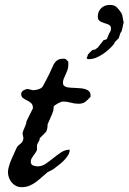

<svg xmlns="http://www.w3.org/2000/svg" viewBox="-20 -752 528 788"><path d="M12.7 -45.4Q12.7 -56.2 16.6 -69.3Q20.5 -82.5 25.9 -95.7Q31.2 -108.9 37.4 -121.3Q43.5 -133.8 47.4 -143.6Q50.8 -150.9 55.2 -154.8Q59.6 -158.7 64 -162.1Q68.4 -165.5 71.8 -170.4Q75.2 -175.3 76.2 -185.1L72.8 -202.6Q72.8 -208.5 75.2 -214.8Q77.6 -221.2 80.6 -227.8Q83.5 -234.4 85.9 -241Q88.4 -247.6 88.9 -254.9L115.2 -307.6Q115.2 -322.3 107.7 -328.9Q100.1 -335.4 91.1 -339.8Q82 -344.2 74.5 -349.6Q66.9 -355 66.9 -366.7Q66.9 -371.6 69.8 -375.2Q72.8 -378.9 76.9 -381.3Q81.1 -383.8 85.7 -385.3Q90.3 -386.7 94.2 -386.7L115.2 -381.8Q120.1 -381.8 126.2 -382.8Q132.3 -383.8 138.2 -385.7Q144 -387.7 148.7 -390.6Q153.3 -393.6 155.8 -397.9Q157.7 -401.4 161.9 -409.2Q166 -417 170.7 -425.8Q175.3 -434.6 179.2 -442.4Q183.1 -450.2 184.6 -453.6Q190.9 -465.8 195.1 -476.3Q199.2 -486.8 204.6 -494.6Q210 -502.4 218.5 -506.8Q227.1 -511.2 241.7 -511.2Q248.5 -511.2 253.2 -506.3Q257.8 -501.5 260.3 -498.5V-483.9Q260.3 -473.6 256.8 -464.4Q253.4 -455.1 249.3 -446.3Q245.1 -437.5 241.7 -429.2Q238.3 -420.9 238.3 -412.1Q238.3 -404.8 242.4 -400.6Q246.6 -396.5 253.7 -394.5Q260.7 -392.6 270.3 -392.1Q279.8 -391.6 290 -391.1Q301.3 -390.6 312.3 -389.6Q323.2 -388.7 332 -385.5Q340.8 -382.3 346.2 -376.7Q351.6 -371.1 351.6 -360.8V-355Q339.4 -340.8 329.3 -333.5Q319.3 -326.2 302.7 -326.2Q286.1 -326.2 270 -330.8Q253.9 -335.4 236.8 -335.4Q235.4 -335.4 229.7 -333.3Q224.1 -331.1 218 -327.9Q211.9 -324.7 206.8 -321Q201.7 -317.4 200.7 -314.9Q200.7 -314.9 200.4 -312.5Q200.2 -310.1 199.7 -306.9Q199.2 -303.7 199 -301Q198.7 -298.3 198.7 -297.4Q197.8 -293.9 195.8 -289.6Q193.8 -285.2 193.8 -283.7L175.3 -241.7Q175.3 -240.7 175.3 -237.1Q175.3 -233.4 174.6 -228.5Q173.8 -223.6 172.4 -218.5Q170.9 -213.4 168.5 -210.4Q167 -209 163.6 -205.3Q160.2 -201.7 156.2 -197.8Q152.3 -193.8 148.7 -190.2Q145 -186.5 143.1 -185.1Q143.1 -179.7 141.4 -176Q139.6 -172.4 137.7 -169.2Q135.7 -166 134 -162.4Q132.3 -158.7 131.8 -153.8V-137.7Q130.4 -131.8 126.2 -126Q122.1 -120.1 117.7 -114.3Q113.3 -108.4 109.9 -102.1Q106.4 -95.7 106.4 -88.9Q106.4 -76.7 115.5 -73Q124.5 -69.3 134.8 -69.3Q152.3 -69.3 168 -80.1Q183.6 -90.8 199.2 -103.5Q214.8 -116.2 231.2 -127Q247.6 -137.7 266.1 -137.7Q266.1 -126.5 259.8 -115.7Q253.4 -105 243.9 -95Q234.4 -85 222.7 -75.9Q210.9 -66.9 200.7 -59.1Q199.7 -58.6 199 -57.9Q198.2 -57.1 195.6 -55.7Q192.9 -54.2 188.2 -51.8Q183.6 -49.3 175.3 -45.4Q163.1 -35.6 151.6 -24.9Q140.1 -14.2 127.4 -4.9Q114.7 4.4 100.6 10.3Q86.4 16.1 68.8 16.1Q56.2 16.1 45.9 11Q35.6 5.9 28.3 -2.7Q21 -11.2 16.8 -22.5Q12.7 -33.7 12.7 -45.4ZM335.9 -514.6Q335.9 -515.1 336.9 -517.3Q337.9 -519.5 338.4 -520Q338.4 -520.5 339.6 -523.7Q340.8 -526.9 340.8 -527.8Q341.8 -529.3 344.5 -532.2Q347.2 -535.2 350.1 -538.1Q353 -541 355.7 -543.5Q358.4 -545.9 359.4 -546.9Q360.4 -546.9 365 -547.9Q369.6 -548.8 370.6 -548.8Q371.6 -549.8 375.7 -552.7Q379.9 -555.7 381.3 -556.6Q382.3 -558.1 385.7 -562.5Q389.2 -566.9 393.1 -571.8Q397 -576.7 400.4 -581.1Q403.8 -585.4 404.8 -586.9L411.6 -588.9Q414.6 -589.8 418 -591.3Q418.5 -591.3 419.7 -594.2Q420.9 -597.2 422.1 -600.6Q423.3 -604 424.6 -606.9Q425.8 -609.9 426.3 -610.4Q428.2 -615.7 430.2 -618.4Q432.1 -621.1 433.1 -623.5Q434.1 -626 434.8 -628.7Q435.5 -631.3 435.5 -636.7Q435.5 -643.1 431.6 -646.7Q427.7 -650.4 421.6 -652.8Q415.5 -655.3 408.4 -657.2Q401.4 -659.2 395.3 -662.1Q389.2 -665 385.3 -669.7Q381.3 -674.3 381.3 -682.6Q381.3 -705.1 395.3 -718.5Q409.2 -731.9 431.2 -731.9Q449.2 -731.9 459.2 -722.2Q469.2 -712.4 478 -698.7Q481.9 -692.4 483.2 -682.6Q484.4 -672.9 485.8 -667.5Q485.8 -667 486.8 -663.1Q487.3 -661.1 487.8 -659.7Q487.8 -658.7 486.8 -656.5Q485.8 -654.3 485.8 -653.3Q485.4 -652.3 484.6 -647.9Q483.9 -643.6 482.9 -638.7Q481.9 -633.8 480.7 -629.4Q479.5 -625 479 -624Q479 -623.5 478.3 -622.6Q477.5 -621.6 476.6 -620.1Q475.1 -618.2 474.1 -616.2Q473.6 -614.7 471.4 -608.2Q469.2 -601.6 468.8 -599.6Q468.8 -598.6 467.8 -596.7L466.8 -594.7Q466.8 -594.7 464.8 -592.8Q462.9 -590.8 460.7 -588.6Q458.5 -586.4 456.3 -584.2Q454.1 -582 453.1 -581.5Q452.6 -580.6 451.4 -578.6Q450.2 -576.7 448.7 -574.2Q447.3 -571.8 446.3 -569.8Q445.3 -567.9 444.8 -567.9Q437 -558.6 425.5 -548.3Q414.1 -538.1 400.9 -529.3Q387.7 -520.5 373.5 -514.9Q359.4 -509.3 346.2 -509.3H341.8Q339.8 -509.3 338.4 -510Q336.9 -510.7 335.9 -514.6Z"/></svg>

Font: IM FELL English
Style: Italic
Weight: 400
Italic angle: -18°
Designer: Igino Marini
Foundry: Igino Marini
Version: 3.00